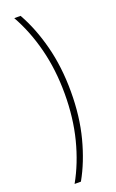

<svg xmlns="http://www.w3.org/2000/svg" viewBox="-188 -876 658 1085"><g transform="rotate(-20 141.5 -333.5)"><path d="M58 165Q116 62 148 -63.5Q180 -189 180 -334Q180 -478 148 -603.5Q116 -729 58 -832H96Q151 -735 184 -608.5Q217 -482 217 -333Q217 -184 184 -58Q151 68 96 165Z"/></g></svg>

Font: Noto Sans Gurmukhi ExtraCondensed ExtraLight
Style: Regular
Weight: 200
Width: 2
Designer: Jelle Bosma - Monotype Design Team
Foundry: Monotype Imaging Inc.
Version: Version 2.004; ttfautohint (v1.8.4.7-5d5b)